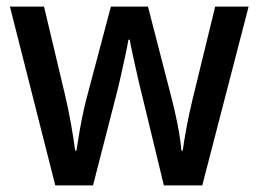

<svg xmlns="http://www.w3.org/2000/svg" viewBox="-20 -560 781 580"><path d="M408 -277Q402 -300 395 -331.5Q388 -363 381.5 -392.5Q375 -422 372 -440H368Q365 -422 358.5 -392Q352 -362 345 -330.5Q338 -299 332 -276L261 0H147L10 -540H113L176 -275Q186 -233 194.5 -185.5Q203 -138 207 -105H211Q214 -125 218.5 -152.5Q223 -180 229 -209Q235 -238 241 -261L315 -540H427L499 -261Q507 -231 516 -186Q525 -141 528 -105H532Q535 -129 543 -172.5Q551 -216 561 -257L630 -540H731L591 0H475Z"/></svg>

Font: Noto Sans Gujarati UI SemiCondensed Medium
Style: Regular
Weight: 500
Width: 4
Designer: Jelle Bosma - Monotype Design Team, Universal Thirst
Foundry: Monotype Imaging Inc.
Version: Version 2.106; ttfautohint (v1.8.4.7-5d5b)